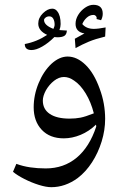

<svg xmlns="http://www.w3.org/2000/svg" viewBox="-20 -575 508 798"><path d="M193 203Q172 203 141.5 193.5Q111 184 81.5 169Q52 154 34 139L48 106Q75 116 105.5 120.5Q136 125 170 125Q245 125 298.5 80.5Q352 36 380 -49L379 -57Q350 -29 315 -14.5Q280 0 245 0Q187 0 153.5 -35.5Q120 -71 120 -129Q120 -180 140.5 -229.5Q161 -279 194 -310Q227 -340 261 -340Q300 -340 335.5 -305.5Q371 -271 394 -207Q406 -175 411.5 -143.5Q417 -112 417 -81Q417 -34 402.5 13Q388 60 362.5 99.5Q337 139 303 165Q251 203 193 203ZM269 -82Q294 -82 314.5 -86Q335 -90 370 -104Q358 -151 336 -187Q314 -223 288 -240Q267 -255 246 -255Q225 -255 205 -239.5Q185 -224 171 -200Q158 -176 158 -157Q158 -121 187 -101.5Q216 -82 269 -82ZM111 -367Q83 -367 83 -392Q109 -397 132 -406.5Q155 -416 176 -430Q139 -447 139 -477Q139 -501 158.5 -520Q178 -539 197 -539Q210 -539 218 -528Q232 -511 232 -475Q232 -463 227 -450L258 -448Q257 -432 247.5 -426Q238 -420 218 -420L206 -421Q181 -396 155.5 -381.5Q130 -367 111 -367ZM202 -455 204 -460Q206 -464 206.5 -467Q207 -470 207 -473Q207 -487 201.5 -497Q196 -507 185 -507Q176 -507 169.5 -502Q163 -497 163 -492Q163 -470 202 -455ZM294 -375 291 -414 331 -436Q294 -442 294 -476Q294 -495 305 -513Q316 -531 333.5 -543Q351 -555 368 -555Q407 -555 407 -518Q407 -504 400 -491L381 -496L382 -500Q382 -505 378 -509Q374 -513 369 -513Q353 -513 340.5 -501.5Q328 -490 322 -475Q339 -455 370 -455Q379 -455 391 -456.5Q403 -458 419 -461L417 -423Q376 -413 349.5 -402Q323 -391 294 -375Z"/></svg>

Font: Noto Naskh Arabic
Style: Regular
Weight: 400
Designer: Monotype Design Team, David Williams, Mohamad Dakak and Nizar Qandah
Foundry: Monotype Imaging Inc.
Version: Version 2.013